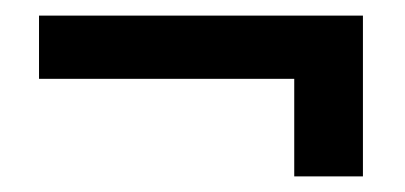

<svg xmlns="http://www.w3.org/2000/svg" viewBox="-20 -418 519 246"><path d="M357 -192V-317H30V-398H445V-192Z"/></svg>

Font: Non Bureau
Style: Regular
Weight: 400
Designer: Jona Saucedo
Foundry: Non Foundry
Version: Version 1.000; ttfautohint (v1.8.4)